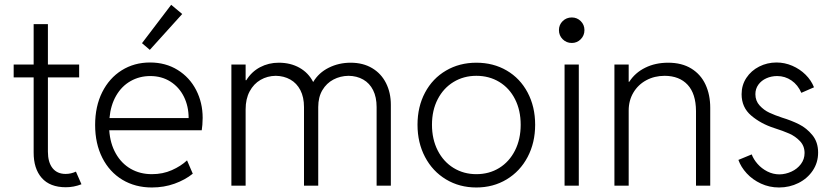

<svg xmlns="http://www.w3.org/2000/svg" viewBox="-20 -789 3547 816"><path d="M123 -141.6V-460H38.1V-514.6H123V-686.5H183.6V-514.6H316.4V-460H183.6V-144.5Q183.6 -99.6 203.1 -74.7Q222.7 -49.8 258.8 -49.8Q281.7 -49.8 302.7 -59.6L326.2 -5.9Q293.9 6.8 259.8 6.8Q192.4 6.8 157.5 -32.7Q122.6 -72.3 123 -141.6Z M384.3 -257.8Q384.3 -336.9 414.3 -397Q444.3 -457 497.3 -490.2Q550.3 -523.4 617.7 -523.4Q684.1 -523.4 735.1 -491.7Q786.1 -460 813.7 -406.2Q841.3 -352.5 841.3 -288.1Q841.3 -274.4 840.1 -259Q838.9 -243.7 837.4 -235.4H444.3Q448.2 -178.7 472.2 -136.5Q496.1 -94.2 535.6 -71.5Q575.2 -48.8 625.5 -48.8Q671.9 -48.8 710.4 -65.9Q749 -83 774.9 -107.4L799.3 -50.8Q766.6 -24.4 721.7 -8.3Q676.8 7.8 625.5 7.8Q554.7 7.8 500 -25.1Q445.3 -58.1 414.8 -118.4Q384.3 -178.7 384.3 -257.8ZM781.7 -287.1Q781.7 -337.4 761.5 -378.2Q741.2 -418.9 704.1 -442.4Q667 -465.8 618.7 -465.8Q572.8 -465.8 534.9 -444.3Q497.1 -422.9 473.6 -382.3Q450.2 -341.8 445.3 -287.1ZM583.5 -605.5 707.5 -768.6 754.4 -729.5 616.7 -577.1Z M963.4 -514.6H1023.9V-448.2H1026.9Q1049.3 -484.4 1085.4 -503.4Q1121.6 -522.5 1164.6 -522.5Q1214.8 -522.5 1252.9 -501Q1291 -479.5 1311 -440.4Q1334.5 -480 1377.2 -501.2Q1419.9 -522.5 1470.2 -522.5Q1522.9 -522.5 1561.5 -499.5Q1600.1 -476.6 1620.6 -435.8Q1641.1 -395 1641.1 -343.8V0H1580.6V-334Q1580.6 -376 1565.7 -405.8Q1550.8 -435.5 1523.7 -450.9Q1496.6 -466.3 1461.4 -466.8Q1426.3 -466.3 1397 -450.9Q1367.7 -435.5 1350.1 -405.8Q1332.5 -376 1332.5 -334V0H1272V-334Q1272 -376 1256.6 -405.8Q1241.2 -435.5 1213.9 -450.9Q1186.5 -466.3 1151.9 -466.8Q1116.2 -466.3 1087.2 -449.5Q1058.1 -432.6 1041 -400.6Q1023.9 -368.7 1023.9 -324.2V0H963.4Z M1754.4 -258.8Q1754.4 -335.4 1786.4 -395.5Q1818.4 -455.6 1875.5 -489Q1932.6 -522.5 2004.4 -522.5Q2076.7 -522.5 2133.5 -489.3Q2190.4 -456.1 2222.4 -395.8Q2254.4 -335.4 2254.4 -258.8Q2254.4 -182.6 2222.4 -121.8Q2190.4 -61 2133.3 -26.6Q2076.2 7.8 2004.4 7.8Q1932.6 7.8 1875.5 -26.6Q1818.4 -61 1786.4 -121.8Q1754.4 -182.6 1754.4 -258.8ZM2192.9 -258.8Q2192.9 -320.3 2168.9 -367.4Q2145 -414.6 2102.1 -440.7Q2059.1 -466.8 2004.4 -466.8Q1950.7 -466.8 1907.7 -440.7Q1864.7 -414.6 1840.3 -367.4Q1815.9 -320.3 1815.9 -258.8Q1815.9 -197.3 1840.3 -149.4Q1864.7 -101.6 1907.7 -75.2Q1950.7 -48.8 2004.4 -48.8Q2059.1 -48.8 2101.8 -75.2Q2144.5 -101.6 2168.7 -149.4Q2192.9 -197.3 2192.9 -258.8Z M2379.4 -514.6H2439.9V0H2379.4ZM2355.5 -661.1Q2355.5 -683.6 2371.3 -699.2Q2387.2 -714.8 2410.2 -714.8Q2432.6 -714.8 2448.2 -699.2Q2463.9 -683.6 2463.9 -661.1Q2463.9 -638.2 2448.2 -622.3Q2432.6 -606.4 2410.2 -606.4Q2387.2 -606.4 2371.3 -622.3Q2355.5 -638.2 2355.5 -661.1Z M2591.3 -514.6H2651.9V-441.4H2654.3Q2679.2 -480 2722.2 -501.2Q2765.1 -522.5 2819.8 -522.5Q2877.9 -522.5 2918.2 -497.6Q2958.5 -472.7 2978.5 -429.4Q2998.5 -386.2 2998.5 -331.1V0H2938V-317.4Q2937.5 -390.6 2902.6 -428.5Q2867.7 -466.3 2805.2 -466.8Q2761.7 -466.8 2726.8 -448Q2691.9 -429.2 2671.9 -395.5Q2651.9 -361.8 2651.9 -319.3V0H2591.3Z M3118.2 -109.4 3174.8 -132.8Q3182.6 -111.8 3199.7 -92.3Q3216.8 -72.8 3241.2 -60.3Q3265.6 -47.9 3293 -47.9Q3318.8 -48.3 3343.5 -59.6Q3368.2 -70.8 3383.8 -91.6Q3399.4 -112.3 3399.4 -138.7Q3399.4 -168.5 3380.1 -189Q3360.8 -209.5 3334.5 -221.2Q3308.1 -232.9 3269.5 -245.1Q3213.4 -263.2 3172.6 -297.9Q3131.8 -332.5 3131.8 -388.7Q3131.8 -427.2 3152.1 -458Q3172.4 -488.8 3206.5 -506.1Q3240.7 -523.4 3280.3 -523.4Q3314.9 -523.4 3347.2 -509.5Q3379.4 -495.6 3403.6 -471.7Q3427.7 -447.8 3439.5 -418L3385.7 -394.5Q3371.1 -428.2 3343.8 -447Q3316.4 -465.8 3283.2 -465.8Q3258.3 -465.8 3237.1 -456.3Q3215.8 -446.8 3203.1 -429.2Q3190.4 -411.6 3190.4 -388.7Q3190.4 -360.4 3208.5 -340.6Q3226.6 -320.8 3249.8 -310.1Q3272.9 -299.3 3303.7 -289.1Q3343.8 -276.9 3376 -260.7Q3408.2 -244.6 3432.6 -214.8Q3457 -185.1 3457 -140.6Q3457 -98.1 3434.3 -64.2Q3411.6 -30.3 3373.5 -11.2Q3335.4 7.8 3291 7.8Q3249.5 7.8 3213.9 -8.8Q3178.2 -25.4 3153.6 -52.2Q3128.9 -79.1 3118.2 -109.4Z"/></svg>

Font: Reddit Sans Fudge Light
Style: Regular
Weight: 300
Designer: Stephen Hutchings
Foundry: Reddit
Version: Version 1.013